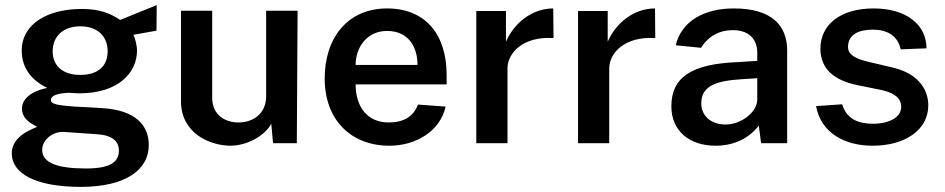

<svg xmlns="http://www.w3.org/2000/svg" viewBox="-20 -560 3697 751"><path d="M296 171C469 171 562 106 562 7C562 -72 507 -129 382 -137C336 -140 296 -142 273 -143C207 -148 179 -152 179 -169C179 -182 195 -195 249 -197C260 -196 280 -195 291 -195C442 -195 516 -275 516 -363C516 -378 510 -407 502 -424L592 -440L593 -540L450 -482C411 -508 370 -525 300 -525C165 -525 65 -466 65 -362C65 -302 95 -250 165 -216C99 -203 66 -171 66 -136C66 -91 108 -74 125 -64C114 -57 26 -32 26 40C26 118 118 171 296 171ZM294 -267C226 -267 186 -302 186 -359C186 -418 227 -457 294 -457C362 -457 401 -418 401 -359C401 -301 363 -267 294 -267ZM316 99C204 99 145 77 145 26C145 -13 186 -46 229 -44L360 -35C419 -31 445 -8 445 29C445 76 408 99 316 99Z M881 10C943 10 1014 -26 1041 -76L1048 0H1141L1144 -518H1021V-181C1020 -116 971 -81 913 -81C863 -81 810 -108 810 -177V-518H688V-163C688 -42 796 9 881 10Z M1371 -230H1727V-267C1727 -423 1646 -527 1494 -527C1340 -527 1250 -412 1250 -253C1250 -90 1354 10 1503 10C1607 10 1702 -47 1723 -143L1615 -151C1596 -102 1557 -81 1500 -81C1417 -81 1371 -142 1371 -230ZM1371 -306C1371 -372 1413 -439 1494 -439C1574 -439 1613 -381 1613 -306Z M1843 0H1965V-292C1965 -353 2026 -419 2145 -411L2144 -527C2061 -527 1991 -470 1959 -397V-517H1843Z M2241 0H2363V-292C2363 -353 2424 -419 2543 -411L2542 -527C2459 -527 2389 -470 2357 -397V-517H2241Z M2779 10C2852 10 2911 -20 2948 -69L2957 0H3059V-362C3059 -462 2997 -527 2850 -527C2735 -527 2646 -478 2623 -383L2722 -373C2752 -421 2797 -442 2844 -442C2906 -443 2942 -410 2942 -354V-322L2865 -317C2685 -310 2606 -258 2606 -144C2606 -46 2679 10 2779 10ZM2818 -73C2764 -73 2723 -104 2723 -156C2723 -226 2785 -244 2879 -250L2942 -254V-171C2942 -121 2879 -73 2818 -73Z M3393 10C3519 10 3611 -51 3611 -148C3611 -198 3584 -268 3475 -295L3382 -317C3317 -331 3297 -351 3297 -376C3297 -429 3345 -444 3394 -444C3447 -444 3491 -423 3503 -367L3604 -371C3604 -461 3528 -527 3397 -527C3267 -527 3188 -463 3189 -368C3190 -292 3240 -246 3334 -227L3432 -207C3483 -195 3505 -173 3505 -142C3505 -101 3458 -76 3395 -76C3339 -76 3292 -93 3274 -152L3172 -145C3191 -40 3284 10 3393 10Z"/></svg>

Font: United Sans SemiBold
Style: Regular
Weight: 600
Designer: Pablo Impallari, Rodrigo Fuenzalida (Modified by Dan O. Williams)
Version: Version 1.000;PS 001.000;hotconv 1.0.88;makeotf.lib2.5.64775